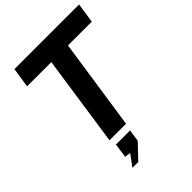

<svg xmlns="http://www.w3.org/2000/svg" viewBox="-266 -842 1181 1181"><g transform="rotate(-45 324.0 -252.0)"><path d="M190 0 277 -593H66.5L86 -723H648.5L629 -593H422L334 0ZM170 219.5 225 145 186.5 140 199.5 46.5H322.5L311 124.5L221 219.5Z"/></g></svg>

Font: Public Sans Thin
Style: Bold Italic
Weight: 700
Italic angle: -8°
Version: Version 2.001